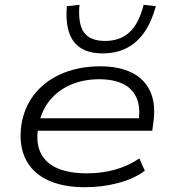

<svg xmlns="http://www.w3.org/2000/svg" viewBox="-20 -774 719 802"><path d="M335 8Q237 8 172.5 -25Q108 -58 82 -120.5Q56 -183 72 -268Q88 -341 133.5 -392Q179 -443 247 -470Q315 -497 399 -497Q478 -497 531.5 -470Q585 -443 608.5 -390Q632 -337 620 -257L616 -228H116L124 -280H584L558 -263Q568 -324 551 -364Q534 -404 494 -423.5Q454 -443 394 -443Q329 -443 275.5 -420Q222 -397 187 -353.5Q152 -310 141 -249L140 -243Q129 -180 149 -137Q169 -94 218 -72Q267 -50 344 -50Q404 -50 459 -65Q514 -80 562 -112L585 -61Q542 -28 475 -10Q408 8 335 8ZM409 -551Q353 -551 318 -573Q283 -595 268.5 -638.5Q254 -682 259 -748L312 -754Q305 -675 330.5 -639Q356 -603 419 -603Q481 -603 520.5 -639Q560 -675 580 -754L631 -748Q613 -682 582.5 -638.5Q552 -595 508.5 -573Q465 -551 409 -551Z"/></svg>

Font: Nunito Sans 10pt Expanded Light
Style: Italic
Weight: 300
Width: 7
Italic angle: -9°
Designer: Vernon Adams
Foundry: Vernon Adams
Version: Version 3.101;gftools[0.9.27]